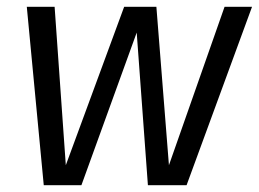

<svg xmlns="http://www.w3.org/2000/svg" viewBox="-20 -546 763 566"><path d="M530 0H416L383 -450L220 0H109L59 -526H141L174 -59L346 -526H441L478 -59L642 -526H723Z"/></svg>

Font: FiraGO Book
Style: Italic
Weight: 350
Italic angle: -8°
Designer: bBox Type GmbH
Foundry: bBox Type GmbH
Version: Version 1.001